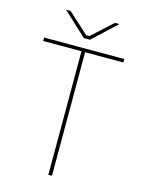

<svg xmlns="http://www.w3.org/2000/svg" viewBox="-129 -948 760 1022"><g transform="rotate(15 251.0 -436.5)"><path d="M241 0H261V-681H472V-700H30V-681H241ZM235 -752H269L399 -873H374L261 -770H243L130 -873H105Z"/></g></svg>

Font: Fixel Variable
Style: Regular
Weight: 100
Width: 3
Designer: AlfaBravo + MacPaw
Foundry: Kyrylo Tkachov, Marchela Mozhyna, Serhii Makarenko, Maria Weinstein, Zakhar Kryvoshyya
Version: Version 1.211